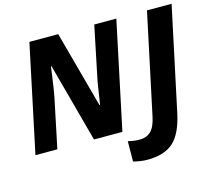

<svg xmlns="http://www.w3.org/2000/svg" viewBox="-126 -867 1368 1235"><g transform="rotate(-15 558.5 -249.5)"><path d="M19 0H165L232 -322Q239 -356 245.5 -400Q252 -444 257 -480Q262 -516 263 -526H267L409 0H598L749 -714H602L535 -390Q526 -350 517 -287Q508 -224 504 -205H500L362 -714H170ZM709 215Q822 215 882 160.5Q942 106 970 -24L1117 -714H953L811 -46Q797 22 768 49.5Q739 77 695 77Q671 77 652 74Q633 71 616 67L615 202Q634 207 658 211Q682 215 709 215Z"/></g></svg>

Font: Noto Sans Display Extra
Style: Italic
Weight: 800
Italic angle: -12°
Designer: Monotype Design Team
Foundry: Monotype Imaging Inc.
Version: Version 1.900